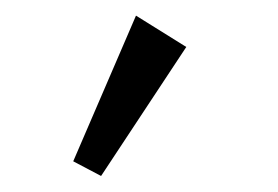

<svg xmlns="http://www.w3.org/2000/svg" viewBox="-20 -693 350 242"><path d="M107.4 -471.2 72.3 -489.7 151.4 -673.3 214.8 -633.8Z"/></svg>

Font: Elstob 18pt Medium
Style: Regular
Weight: 500
Designer: Peter S. Baker
Version: Version 1.015